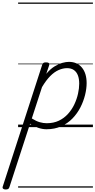

<svg xmlns="http://www.w3.org/2000/svg" viewBox="-144 -1011 759 1527"><path d="M-99 496Q-113 496 -119.5 489.5Q-126 483 -122 472L191 -494Q195 -506 201 -510.5Q207 -515 221 -515Q238 -515 244 -509.5Q250 -504 247 -492L224 -424Q257 -463 290 -483Q323 -503 352 -511Q381 -519 404 -519Q470 -519 507.5 -473.5Q545 -428 545 -350Q545 -306 532.5 -255.5Q520 -205 495.5 -157Q471 -109 433 -69.5Q395 -30 343 -6.5Q291 17 225 17Q193 17 158.5 5Q124 -7 95 -27L-69 477Q-72 487 -78.5 491.5Q-85 496 -99 496ZM109 -69Q144 -47 172.5 -39Q201 -31 227 -31Q282 -31 324 -51Q366 -71 397 -105.5Q428 -140 447.5 -181.5Q467 -223 476.5 -266Q486 -309 486 -346Q486 -384 475.5 -411.5Q465 -439 443.5 -454Q422 -469 389 -469Q357 -469 322.5 -454Q288 -439 255 -405.5Q222 -372 190 -318ZM0 471H595V481H0ZM0 -20H595V0H0ZM0 -505H595V-500H0ZM0 -991H595V-981H0Z"/></svg>

Font: Playwrite IE Guides
Style: Regular
Weight: 400
Designer: Veronika Burian, José Scaglione
Foundry: TypeTogether
Version: Version 1.003